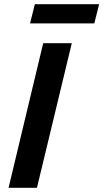

<svg xmlns="http://www.w3.org/2000/svg" viewBox="-20 -900 495 920"><path d="M21 0 187 -693H324L157 0ZM124 -788 147 -880H455L432 -788Z"/></svg>

Font: Ubuntu Sans
Style: Bold Italic
Weight: 700
Italic angle: -13.5°
Designer: Dalton Maag Ltd
Foundry: Dalton Maag Ltd
Version: Version 1.006